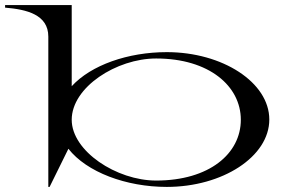

<svg xmlns="http://www.w3.org/2000/svg" viewBox="-96 -720 1127 755"><path d="M94 -576V15H99L173 -135C245 -43 400 15 560 15C779 15 963 -104 963 -250C963 -396 779 -515 560 -515C407 -515 262 -464 186 -381V-700H-76V-690C8 -683 94 -663 94 -576ZM518 -10C362 -10 186 -126 186 -249C186 -377 362 -490 518 -490C727 -490 851 -381 851 -249C851 -116 727 -10 518 -10Z"/></svg>

Font: Sprat Extended
Style: Regular
Weight: 400
Width: 9
Designer: Ethan Nakache
Foundry: Collletttivo
Version: Version 2.000;Glyphs 3.2 (3217)